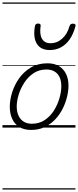

<svg xmlns="http://www.w3.org/2000/svg" viewBox="-20 -1030 630 1550"><path d="M231 19Q175 19 136.5 -4.5Q98 -28 78.5 -70.5Q59 -113 59 -168Q59 -223 78 -284Q97 -345 135 -398.5Q173 -452 230 -485.5Q287 -519 363 -519Q418 -519 455.5 -496.5Q493 -474 513 -433.5Q533 -393 533 -339Q533 -298 521.5 -249.5Q510 -201 486.5 -153.5Q463 -106 426.5 -67Q390 -28 341.5 -4.5Q293 19 231 19ZM237 -31Q297 -31 341.5 -61Q386 -91 415.5 -138Q445 -185 460 -237.5Q475 -290 475 -334Q475 -376 461.5 -406Q448 -436 421 -452.5Q394 -469 355 -469Q297 -469 252.5 -440Q208 -411 177.5 -364.5Q147 -318 131 -266.5Q115 -215 115 -170Q115 -128 129.5 -96.5Q144 -65 171 -48Q198 -31 237 -31ZM382 -626Q309 -626 277.5 -676.5Q246 -727 262 -820Q264 -830 270.5 -835Q277 -840 288 -840Q299 -840 304.5 -834.5Q310 -829 308 -820Q298 -753 319 -717Q340 -681 387 -681Q441 -681 482.5 -718.5Q524 -756 541 -819Q545 -830 551.5 -834.5Q558 -839 569 -839Q581 -839 586.5 -833.5Q592 -828 589 -818Q572 -754 542 -711.5Q512 -669 471.5 -647.5Q431 -626 382 -626ZM0 490H589V500H0ZM0 -20H589V0H0ZM0 -505H589V-500H0ZM0 -1010H589V-1000H0Z"/></svg>

Font: Playwrite RO Guides
Style: Regular
Weight: 400
Designer: Veronika Burian, José Scaglione
Foundry: TypeTogether
Version: Version 1.003